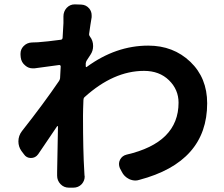

<svg xmlns="http://www.w3.org/2000/svg" viewBox="-20 -826 1040 891"><path d="M393.6 -668.9Q392.6 -662.1 397.5 -656.2Q412.1 -637.7 412.1 -612.3Q412.1 -589.8 399.4 -571.3Q392.6 -561.5 382.8 -545.9Q378.9 -540 377.9 -532.2Q377.9 -530.3 377.9 -525.4Q377.9 -520.5 377.9 -518.6Q377.9 -516.6 379.4 -515.1Q380.9 -513.7 382.8 -515.6Q517.6 -614.3 668 -614.3Q784.2 -614.3 862.8 -539.6Q941.4 -464.8 941.4 -346.7Q941.4 -74.2 626 8.8Q617.2 11.7 608.4 11.7Q593.8 11.7 579.1 4.9Q555.7 -6.8 544.9 -29.3L536.1 -45.9Q532.2 -55.7 532.2 -65.4Q532.2 -75.2 537.1 -85Q546.9 -103.5 567.4 -108.4Q808.6 -164.1 808.6 -349.6Q808.6 -410.2 764.2 -453.6Q719.7 -497.1 648.4 -497.1Q506.8 -497.1 372.1 -375Q367.2 -370.1 367.2 -362.3Q365.2 -313.5 365.2 -288.1Q365.2 -124 371.1 -31.2Q371.1 -24.4 372.1 -12.7Q373 -9.8 373 -6.8Q373 12.7 359.4 28.3Q343.8 44.9 320.3 44.9H299.8Q276.4 44.9 260.7 28.3Q245.1 11.7 245.1 -10.7V-28.3Q246.1 -67.4 247.1 -134.3Q248 -201.2 249 -238.3Q249 -240.2 247.6 -240.7Q246.1 -241.2 245.1 -240.2Q198.2 -169.9 157.2 -110.4Q144.5 -92.8 123.5 -92.8Q102.5 -92.8 90.8 -110.4L79.1 -126Q65.4 -145.5 65.4 -169.9Q65.4 -196.3 82 -217.8Q183.6 -346.7 253.9 -450.2Q257.8 -456.1 258.8 -462.9L261.7 -517.6Q261.7 -520.5 259.8 -522.5Q257.8 -524.4 254.9 -524.4Q250 -523.4 139.6 -508.8Q134.8 -508.8 131.8 -508.8Q112.3 -508.8 97.7 -521.5Q79.1 -536.1 76.2 -559.6L75.2 -571.3Q75.2 -574.2 75.2 -577.1Q75.2 -596.7 88.9 -611.3Q104.5 -627.9 127.9 -628.9Q140.6 -628.9 156.2 -629.9Q197.3 -632.8 262.7 -641.6Q269.5 -642.6 270.5 -650.4Q274.4 -714.8 274.4 -718.8Q274.4 -722.7 274.4 -733.4Q274.4 -735.4 274.4 -750Q274.4 -772.5 289.1 -789.1Q304.7 -805.7 326.2 -805.7Q327.1 -805.7 327.1 -805.7L357.4 -804.7Q379.9 -803.7 394.5 -786.1Q405.3 -772.5 405.3 -754.9Q405.3 -751 405.3 -746.1Q399.4 -711.9 393.6 -668.9Z"/></svg>

Font: Gen Jyuu Gothic Bold
Style: Bold
Weight: 700
Designer: [Source Han Sans]
Ryoko NISHIZUKA  (kana & ideographs); Paul D. Hunt (Latin, Greek & Cyrillic); Wenlong ZHANG  (bopomofo
Version: Version 1.002.20150607